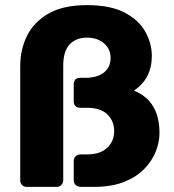

<svg xmlns="http://www.w3.org/2000/svg" viewBox="-20 -730 679 750"><path d="M84 0Q73 0 66 -7.5Q59 -15 59 -25V-471Q59 -537 86 -591Q113 -645 170.5 -677.5Q228 -710 319 -710Q411 -710 466.5 -681Q522 -652 547.5 -606.5Q573 -561 573 -512Q573 -479 564 -453Q555 -427 539 -408Q523 -389 503 -376Q538 -362 560 -338.5Q582 -315 592.5 -283Q603 -251 603 -211Q603 -174 588 -137Q573 -100 542.5 -69Q512 -38 463.5 -19Q415 0 347 0H297Q283 0 275.5 -7.5Q268 -15 268 -25V-102Q268 -112 275.5 -119.5Q283 -127 297 -127H323Q371 -127 398.5 -152.5Q426 -178 426 -218Q426 -257 399.5 -283Q373 -309 320 -309H294Q281 -309 274.5 -316Q268 -323 268 -334V-401Q268 -411 273.5 -418.5Q279 -426 294 -426H317Q362 -427 387 -447.5Q412 -468 412 -504Q412 -538 386.5 -560.5Q361 -583 319 -583Q277 -583 252 -556.5Q227 -530 227 -473V-25Q227 -15 219.5 -7.5Q212 0 202 0Z"/></svg>

Font: DVN-Rubik
Style: Bold
Weight: 700
Designer: Hubert and Fischer
Foundry: Hubert & Fischer
Version: Version 2.102